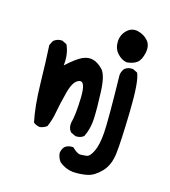

<svg xmlns="http://www.w3.org/2000/svg" viewBox="-97 -579 693 781"><g transform="rotate(15 250.0 -188.0)"><path d="M280.3 123Q248 119.1 222.7 97.7Q210.9 82 209 62.5Q210.9 46.9 220.7 35.2Q234.4 23.4 256.8 25.4Q278.3 46.9 292 46.9Q305.7 46.9 318.8 44.9Q332 43 345.2 15.6Q358.4 -11.7 362.3 -63Q366.2 -114.3 362.3 -307.6Q364.3 -323.2 374 -335Q387.7 -346.7 409.2 -344.7L428.7 -335Q444.3 -301.8 441.4 -175.8Q438.5 -49.8 432.6 2.4Q426.8 54.7 398.4 84Q370.1 113.3 341.8 119.1Q313.5 125 280.3 123ZM103.5 -18.6Q87.9 -20.5 76.2 -30.3Q62.5 -94.7 60.5 -189.5Q58.6 -284.2 54.7 -350.6L64.5 -370.1Q80.1 -383.8 101.6 -381.8L121.1 -372.1Q138.7 -335 132.8 -286.1Q173.8 -323.2 197.3 -334Q220.7 -344.7 241.7 -339.4Q262.7 -334 283.2 -313Q303.7 -292 306.6 -221.7Q309.6 -151.4 307.6 -108.4Q305.7 -65.4 288.1 -30.3Q274.4 -18.6 252.9 -20.5L232.4 -30.3Q218.8 -45.9 222.7 -69.3Q232.4 -104.5 234.4 -176.3Q236.3 -248 210.9 -241.2Q185.5 -234.4 171.9 -182.1Q158.2 -129.9 152.3 -95.7Q146.5 -61.5 132.8 -30.3Q119.1 -20.5 103.5 -18.6ZM376 -364.3Q354.5 -368.2 336.9 -387.7Q319.3 -407.2 320.3 -436.5Q321.3 -465.8 341.8 -485.4Q362.3 -504.9 388.7 -498.5Q415 -492.2 431.6 -473.1Q448.2 -454.1 441.9 -422.4Q435.5 -390.6 419.4 -378.4Q403.3 -366.2 376 -364.3Z"/></g></svg>

Font: JasonHandwriting2
Style: Regular
Weight: 400
Version: Version 1.05.10